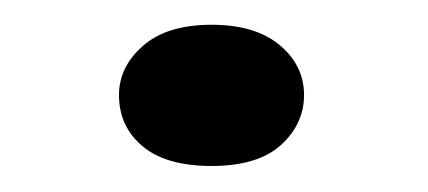

<svg xmlns="http://www.w3.org/2000/svg" viewBox="-20 -126 339 152"><path d="M147.5 5.4Q111.3 5.4 92.8 -10.3Q74.2 -25.9 74.2 -50.8Q74.2 -73.2 93.3 -89.8Q112.3 -106.4 147.5 -106.4Q182.1 -106.4 201.4 -90.3Q220.7 -74.2 220.7 -50.8Q220.7 -27.8 202.4 -11.2Q184.1 5.4 147.5 5.4Z"/></svg>

Font: Kameron SemiBold
Style: Regular
Weight: 600
Designer: Vernon Adams
Foundry: Vernon Adams
Version: Version 1.100